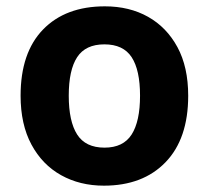

<svg xmlns="http://www.w3.org/2000/svg" viewBox="-20 -576 659 606"><path d="M574 -273.7Q574 -138 502.5 -64Q431 10 308 10Q232.1 10 172.8 -23.1Q113.4 -56.2 79.2 -119.8Q45 -183.4 45 -274Q45 -410 116 -483Q187 -556 311 -556Q388.4 -556 447.2 -523Q506 -490 540 -427.3Q574 -364.5 574 -273.7ZM197 -274Q197 -193 223.5 -151.5Q250 -110 309.9 -110Q369 -110 395.5 -151.5Q422 -193 422 -274Q422 -355 395.5 -395.5Q369 -436 309.5 -436Q250 -436 223.5 -395.5Q197 -355 197 -274Z"/></svg>

Font: Noto Sans Ol Chiki
Style: Regular
Weight: 400
Designer: Monotype Design Team, Lewis McGuffie
Foundry: Monotype Imaging Inc.
Version: Version 2.003